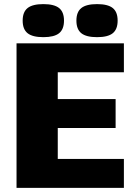

<svg xmlns="http://www.w3.org/2000/svg" viewBox="-20 -910 640 930"><path d="M580.1 -560.1H259.8V-430.2H540V-290H259.8V-140.1H580.1V0H60.1V-700.2H580.1ZM113.8 -871.1Q137.7 -890.1 189.9 -890.1Q242.2 -890.1 266.1 -871.1Q290 -852.1 290 -810.1Q290 -768.1 266.1 -749Q242.2 -730 189.9 -730Q137.7 -730 113.8 -749Q89.8 -768.1 89.8 -810.1Q89.8 -852.1 113.8 -871.1ZM374 -871.1Q397.9 -890.1 450.2 -890.1Q502.4 -890.1 526.1 -871.1Q549.8 -852.1 549.8 -810.1Q549.8 -768.1 526.1 -749Q502.4 -730 450.2 -730Q397.9 -730 374 -749Q350.1 -768.1 350.1 -810.1Q350.1 -852.1 374 -871.1Z"/></svg>

Font: Fivo Sans Heavy
Style: Regular
Weight: 900
Designer: Alexander Slobzheninov
Foundry: Alexander Slobzheninov
Version: 1.0